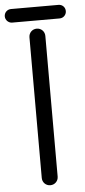

<svg xmlns="http://www.w3.org/2000/svg" viewBox="-88 -954 437 987"><g transform="rotate(-5 130.5 -460.0)"><path d="M90 -41C90 -18 108 0 131 0C154 0 172 -18 172 -41V-767C172 -790 154 -808 131 -808C108 -808 90 -790 90 -767ZM-27 -885C-27 -866 -11 -850 8 -850H253C273 -850 288 -866 288 -885C288 -905 273 -920 253 -920H8C-11 -920 -27 -905 -27 -885Z"/></g></svg>

Font: Fabada
Style: Regular
Weight: 400
Designer: deFharo
Foundry: deFharo.com
Version: Version 4.000 2011 initial release